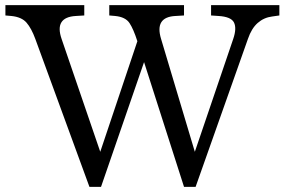

<svg xmlns="http://www.w3.org/2000/svg" viewBox="-20 -720 1104 745"><path d="M327 5 117 -569Q102 -610 83 -632Q64 -654 24 -658L1 -660V-700H307V-660L274 -658Q190 -653 219 -569L369 -131L513 -560Q498 -607 482.5 -630.5Q467 -654 427 -658L404 -660V-700H694V-660L661 -658Q579 -654 605 -569L736 -131L885 -569Q899 -610 888 -632.5Q877 -655 828 -658L799 -660V-700H1064V-660L1036 -656Q1004 -652 980 -631Q956 -610 942 -569L739 5H694L539 -479L372 5Z"/></svg>

Font: Hedvig Letters Serif 12pt
Style: Regular
Weight: 400
Designer: Alexander Örn & Tor Weibull
Foundry: Kanon Foundry
Version: Version 1.000; ttfautohint (v1.8.4.7-5d5b)